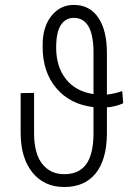

<svg xmlns="http://www.w3.org/2000/svg" viewBox="-20 -746 542 776"><path d="M207 -553.2Q207 -476.6 246.3 -426.5Q285.6 -376.5 357.9 -365.7V-541.5Q355.5 -673.8 278.3 -673.8Q245.1 -673.8 226.1 -645Q207 -616.2 207 -553.2ZM478 -328.6Q447.3 -314.9 412.1 -312V-202.6Q410.6 -99.1 366.2 -44.7Q321.8 9.8 239.7 9.8Q158.7 9.8 111.3 -48.6Q64 -106.9 63.5 -207.5V-369.6L117.7 -370.6V-204.1Q118.7 -123 151.6 -82.5Q184.6 -42 239.7 -42Q298.8 -42 327.9 -81.5Q356.9 -121.1 357.9 -202.6V-313Q263.2 -324.2 207.8 -389.4Q152.3 -454.6 152.3 -557.1V-563.5Q152.3 -637.2 187.7 -681.6Q223.1 -726.1 278.3 -726.1Q342.3 -726.1 377.2 -674.8Q412.1 -623.5 412.1 -531.7V-363.8Q443.8 -367.2 474.1 -377.9Z"/></svg>

Font: MAUL Condensed Light
Style: Light
Weight: 300
Designer: MAUL
Version: Version 2.137; 2017; ttfautohint (v1.8.3)